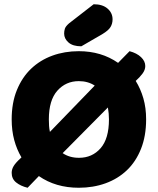

<svg xmlns="http://www.w3.org/2000/svg" viewBox="-20 -866 743 904"><path d="M668 -304Q668 -226 644 -165.5Q620 -105 577.5 -64.5Q535 -24 477 -3Q419 18 351 18Q242 18 163 -37L110 18Q77 10 56 -7Q35 -24 35 -52Q35 -69 44.5 -84.5Q54 -100 77 -121L81 -125Q59 -162 47 -206.5Q35 -251 35 -304Q35 -382 59.5 -442Q84 -502 126.5 -542.5Q169 -583 226.5 -604Q284 -625 351 -625Q457 -625 536 -570L590 -625Q624 -616 644 -597Q664 -578 664 -555Q664 -537 651 -519.5Q638 -502 619 -485Q642 -448 655 -403Q668 -358 668 -304ZM493 -304Q493 -332 488 -360L275 -145Q307 -123 352 -123Q414 -123 453.5 -168Q493 -213 493 -304ZM210 -304Q210 -287 211 -273Q212 -259 215 -245L426 -463Q394 -484 351 -484Q290 -484 250 -439Q210 -394 210 -304ZM421 -846Q463 -846 486.5 -825.5Q510 -805 510 -775Q510 -755 500.5 -739Q491 -723 463 -706L363 -648Q323 -648 302.5 -666Q282 -684 282 -708Q282 -720 285.5 -731Q289 -742 305 -756Z"/></svg>

Font: Baloo Bhaina 2 ExtraBold
Style: Regular
Weight: 800
Designer: Yesha Goshar, Manish Minz, Shuchita Grover and Ek Type
Foundry: Ek Type
Version: Version 1.640;hotconv 1.0.111;makeotfexe 2.5.65597; ttfautoh